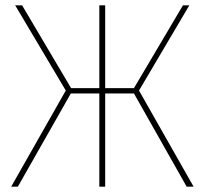

<svg xmlns="http://www.w3.org/2000/svg" viewBox="-20 -701 769 721"><path d="M691 -681 502 -361 707 0H681L483 -350H375V0H353V-350H246L47 0H22L227 -361L37 -681H63L247 -370H353V-681H375V-370H483L667 -681Z"/></svg>

Font: FiraGO Thin
Style: Regular
Weight: 100
Designer: bBox Type
Foundry: bBox Type GmbH
Version: Version 1.001;PS 001.001;hotconv 1.0.88;makeotf.lib2.5.64775